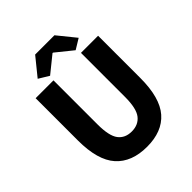

<svg xmlns="http://www.w3.org/2000/svg" viewBox="-230 -974 1126 1126"><g transform="rotate(-45 332.5 -411.5)"><path d="M334 12Q207 12 140 -63Q73 -138 73 -302V-652H221V-287Q221 -191 250 -153Q279 -115 334 -115Q389 -115 419 -153Q449 -191 449 -287V-652H591V-302Q591 -138 525.5 -63Q460 12 334 12ZM162 -724 252 -835H412L502 -724L438 -685L334 -769H330L226 -685Z"/></g></svg>

Font: Font
Style: ¶
Weight: 700
Designer: Paul D. Hunt
Foundry: Adobe Systems Incorporated
Version: Version 3.000